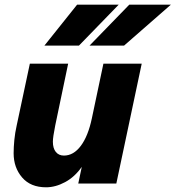

<svg xmlns="http://www.w3.org/2000/svg" viewBox="-20 -781 747 817"><path d="M475 0H313L328 -71Q298 -28 257 -6Q216 16 176 16Q110 16 74 -26Q38 -68 38 -129Q38 -155 41 -185.5Q44 -216 51 -247L107 -510H270L215 -247Q205 -197 205 -178Q205 -150 217.5 -134.5Q230 -119 252 -119Q293 -119 324 -160.5Q355 -202 371 -278L420 -510H583ZM169 -587 308 -761H485L316 -587ZM361 -587 530 -761H707L508 -587Z"/></svg>

Font: Wix Madefor Text ExtraBold
Style: Italic
Weight: 800
Italic angle: -12°
Designer: Dalton Maag Ltd
Foundry: Dalton Maag Ltd
Version: Version 3.100